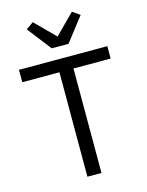

<svg xmlns="http://www.w3.org/2000/svg" viewBox="-137 -1025 846 1108"><g transform="rotate(-15 286.0 -471.5)"><path d="M328 -624V0H244V-624H22V-698H550V-624ZM237 -769 126 -912 170 -943 287 -826 404 -943 448 -912 337 -769Z"/></g></svg>

Font: IBM Plex Sans
Style: Regular
Weight: 400
Designer: Mike Abbink, Paul van der Laan, Pieter van Rosmalen
Foundry: Bold Monday
Version: Version 3.005